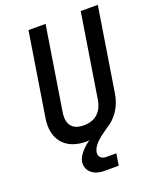

<svg xmlns="http://www.w3.org/2000/svg" viewBox="-168 -830 937 1140"><g transform="rotate(-20 300.0 -260.0)"><path d="M294 210Q237 210 207.5 182Q178 154 185 111Q189 87 213 58.5Q237 30 272 6Q263 10 254 10Q152 10 103 -47.5Q54 -105 69 -203L153 -730H261L177 -203Q168 -146 191.5 -116Q215 -86 269 -86Q324 -86 357 -116Q390 -146 399 -203L483 -730H591L507 -203Q498 -143 467.5 -97Q437 -51 391 -24L352 4Q319 29 303.5 50Q288 71 285 90Q282 110 294 123Q306 136 330 136H393L381 210Z"/></g></svg>

Font: JetBrains Mono NL SemiBold
Style: Italic
Weight: 600
Italic angle: -9°
Monospace: yes
Designer: Philipp Nurullin, Konstantin Bulenkov
Foundry: JetBrains
Version: Version 2.305; ttfautohint (v1.8.4.7-5d5b)